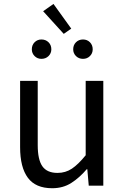

<svg xmlns="http://www.w3.org/2000/svg" viewBox="-20 -963 647 996"><path d="M250.7 13.4Q164.6 13.4 124.5 -40.9Q84.3 -95.1 84.3 -199.3V-543.4H175.7V-210.3Q175.7 -134.6 199.9 -100.3Q224.2 -66 278.3 -66Q319.9 -66 353 -88.1Q386 -110.1 424.5 -157.6V-543.4H515.9V0H440.4L432.9 -85.3H430.1Q392.1 -40.9 349.5 -13.7Q306.9 13.4 250.7 13.4ZM194.9 -657.7Q173.9 -657.7 159.5 -672.1Q145.1 -686.5 145.1 -707.1Q145.1 -729.4 159.5 -743.8Q173.9 -758.2 194.9 -758.2Q217.1 -758.2 231.7 -743.8Q246.3 -729.4 246.3 -707.1Q246.3 -686.5 231.7 -672.1Q217.1 -657.7 194.9 -657.7ZM310.7 -787.3 203.8 -904.8 257.4 -942.6 349.6 -814.5ZM410.5 -657.7Q388.8 -657.7 374.2 -672.1Q359.7 -686.5 359.7 -707.1Q359.7 -729.4 374.2 -743.8Q388.8 -758.2 410.5 -758.2Q432.1 -758.2 446.5 -743.8Q460.9 -729.4 460.9 -707.1Q460.9 -686.5 446.5 -672.1Q432.1 -657.7 410.5 -657.7Z"/></svg>

Font: Noto Sans TC Thin
Style: Regular
Weight: 100
Designer: Ryoko NISHIZUKA 西塚涼子 (kana, bopomofo & ideographs); Paul D. Hunt (Latin, Greek & Cyrillic); Sandoll Communications 산돌커뮤니
Foundry: Adobe
Version: Version 2.004-H2;hotconv 1.0.118;makeotfexe 2.5.65603